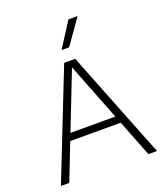

<svg xmlns="http://www.w3.org/2000/svg" viewBox="-145 -899 859 997"><g transform="rotate(-20 284.0 -400.0)"><path d="M18.5 0 253 -595H314L549.5 0H502L278 -572.5H288.5L64.5 0ZM128.5 -202.5 140.5 -242H427L438 -202.5ZM263 -662 351 -799.5H401.5L305 -662Z"/></g></svg>

Font: Encode Sans SC Condensed Thin ExtraLight
Style: Regular
Weight: 250
Version: Version 3.002